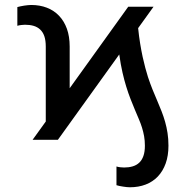

<svg xmlns="http://www.w3.org/2000/svg" viewBox="-20 -573 762 787"><path d="M113.6 0 167.6 -74.9V-382.1Q167.6 -407.3 161.8 -424.4Q155.9 -441.4 144.7 -451.9Q133.5 -462.4 117.9 -467Q102.3 -471.6 82.4 -471.6Q76 -471.6 67.3 -470.5Q58.6 -469.5 51.1 -467.3V-544Q57.2 -545.8 64.3 -547.2Q71.4 -548.7 79 -549.9Q86.6 -551.1 94.1 -551.8Q101.6 -552.6 108 -552.6Q143.1 -552.6 172.2 -541.4Q201.3 -530.2 222.1 -508.3Q242.9 -486.5 254.3 -454.9Q265.6 -423.3 265.6 -382.1V-211.3L505.7 -545.5H609.4L546.2 -457.7Q549.7 -423.7 554.5 -394.4Q559.3 -365.1 564.6 -340.4Q570 -315.7 575.6 -294.9Q581.3 -274.1 586.6 -257.1Q595.9 -229 605.6 -205.1Q615.4 -181.1 624.8 -159.3Q634.2 -137.4 642.4 -116.5Q650.6 -95.5 656.8 -73.7Q663 -51.8 666.7 -27.9Q670.5 -3.9 670.5 24.1Q670.5 65.3 659.1 96.9Q647.7 128.6 627 150.4Q606.2 172.2 577.1 183.4Q547.9 194.6 512.8 194.6Q507.1 194.6 499.6 193.9Q492.2 193.2 484.6 191.9Q476.9 190.7 469.8 189.3Q462.7 187.9 457.4 186.1V109.4Q463.8 111.5 473 112.6Q482.2 113.6 488.6 113.6Q507.8 113.6 523.6 109Q539.4 104.4 550.6 93.9Q561.8 83.5 567.8 66.4Q573.9 49.4 573.9 24.1Q573.9 3.6 570.7 -14.6Q567.5 -32.7 562 -50.2Q556.5 -67.8 548.8 -85.6Q541.2 -103.3 532.7 -123.6Q524.1 -143.8 515.1 -167.1Q506 -190.3 497.2 -218.8Q489.3 -244.3 482.1 -275.7Q474.8 -307.2 468.8 -349.8L217.3 0Z"/></svg>

Font: Interop
Style: Regular
Weight: 400
Designer: Rasmus Andersson, Google, Jang Haemin
Foundry: jhaemin
Version: Version 1.008